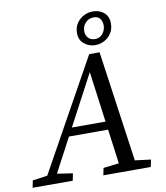

<svg xmlns="http://www.w3.org/2000/svg" viewBox="-143 -977 914 1056"><g transform="rotate(-10 314.5 -449.0)"><path d="M-47 0 -39 -40 68 -55H86L185 -40L177 0ZM15 0 387 -670H445L540 0H450L370 -595H385L379 -583L70 0ZM177 -243 191 -289H475L463 -243ZM348 0 356 -40 484 -55H502L621 -40L613 0ZM430 -713Q394 -713 367.5 -735Q341 -757 341 -795Q341 -828 357 -851Q373 -874 397 -886Q421 -898 446 -898Q484 -898 509 -876.5Q534 -855 534 -816Q534 -784 519 -761Q504 -738 480 -725.5Q456 -713 430 -713ZM434 -746Q461 -746 477 -766.5Q493 -787 493 -813Q493 -833 482 -849Q471 -865 445 -865Q419 -865 400.5 -846Q382 -827 382 -799Q382 -777 395.5 -761.5Q409 -746 434 -746Z"/></g></svg>

Font: Source Serif 4
Style: Italic
Weight: 400
Italic angle: -12°
Designer: Frank Grießhammer
Foundry: Adobe Systems Incorporated
Version: Version 4.004;hotconv 1.0.116;makeotfexe 2.5.65601